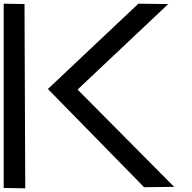

<svg xmlns="http://www.w3.org/2000/svg" viewBox="-20 -820 1040 1042"><path d="M240 -337 762 196 925 194 401 -334 893 -798 731 -800ZM0 -800V200L117 202L113 -798Z"/></svg>

Font: splitfont
Style: Regular
Weight: 400
Monospace: yes
Version: Version 001.000